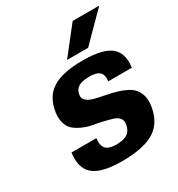

<svg xmlns="http://www.w3.org/2000/svg" viewBox="-170 -811 863 932"><g transform="rotate(-30 262.0 -345.0)"><path d="M224.1 -372.1Q221.2 -352.5 236.3 -339.8Q251.5 -327.1 277.6 -320.6Q303.7 -314 335.7 -308.1Q367.7 -302.2 398.9 -292.5Q430.2 -282.7 454.8 -267.6Q479.5 -252.4 492.4 -223.4Q505.4 -194.3 499.5 -153.8Q487.3 -67.4 426.8 -28.8Q366.2 9.8 243.7 9.8Q131.3 9.8 85.4 -28.1Q39.6 -65.9 51.3 -149.9H190.9Q185.5 -109.9 201.9 -92Q218.3 -74.2 260.3 -74.2Q302.2 -74.2 323.5 -89.4Q344.7 -104.5 349.6 -138.2Q352.5 -157.2 341.6 -170.4Q330.6 -183.6 310.3 -189.9Q290 -196.3 264.2 -202.4Q238.3 -208.5 210.9 -213.1Q183.6 -217.8 158.4 -228.3Q133.3 -238.8 114.3 -253.4Q95.2 -268.1 86.2 -294.2Q77.1 -320.3 82 -356Q93.3 -437 150.1 -473.4Q207 -509.8 321.8 -509.8Q432.1 -509.8 476.8 -474.1Q521.5 -438.5 510.7 -359.9H378.4Q383.3 -394.5 367.2 -410.2Q351.1 -425.8 310.1 -425.8Q268.6 -425.8 248.3 -413.1Q228 -400.4 224.1 -372.1ZM257.3 -549.8 375.5 -700.2H524.4L375.5 -549.8Z"/></g></svg>

Font: Fivo Sans
Style: Italic
Weight: 700
Designer: Alexander Slobzheninov
Foundry: Alexander Slobzheninov
Version: 1.0